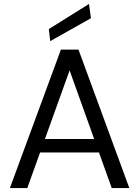

<svg xmlns="http://www.w3.org/2000/svg" viewBox="-20 -951 704 971"><path d="M30 0 288 -700H377L634 0H545L332 -595L118 0ZM148 -180 172 -248H489L513 -180ZM234 -743 227 -804 430 -931 440 -859Z"/></svg>

Font: DM Sans 16pt
Style: Regular
Weight: 400
Version: Version 4.004;gftools[0.9.30]